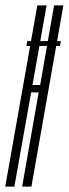

<svg xmlns="http://www.w3.org/2000/svg" viewBox="-52 -695 256 715"><path d="M46 -524H171.5L174.5 -542H49.5ZM-32.5 0H1.5L64 -351H92L30.5 0H65L184 -675H149.5L97.5 -378.5H69L121.5 -675H87Z"/></svg>

Font: Anybody UltraCondensed ExtraLight
Style: Italic
Weight: 250
Width: 1
Italic angle: -10°
Version: Version 1.113;gftools[0.9.25]